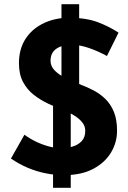

<svg xmlns="http://www.w3.org/2000/svg" viewBox="-20 -824 607 912"><path d="M232 68V-366L272 -413V-804H356V-385L316 -324V68ZM488 -558Q446 -581 402.5 -596Q359 -611 321 -611Q274 -611 247 -592Q220 -573 220 -535Q220 -509 240.5 -488.5Q261 -468 293.5 -452Q326 -436 361 -423Q393 -411 424.5 -394.5Q456 -378 481 -353.5Q506 -329 521 -292.5Q536 -256 536 -203Q536 -147 507 -99Q478 -51 422 -21.5Q366 8 284 8Q242 8 198.5 -0.5Q155 -9 113 -26.5Q71 -44 32 -71L96 -184Q122 -165 152.5 -150.5Q183 -136 214 -128Q245 -120 271 -120Q297 -120 323.5 -127.5Q350 -135 367.5 -153Q385 -171 385 -203Q385 -225 370.5 -243Q356 -261 331.5 -276Q307 -291 278 -302Q244 -315 208 -332Q172 -349 140.5 -373.5Q109 -398 89.5 -434.5Q70 -471 70 -524Q70 -588 98.5 -635Q127 -682 179 -709.5Q231 -737 299 -740Q388 -740 443.5 -719Q499 -698 543 -669Z"/></svg>

Font: Josefin Sans Thin
Style: Bold
Weight: 700
Version: Version 2.000